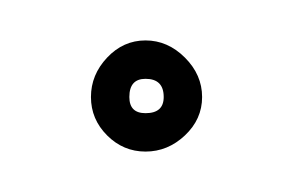

<svg xmlns="http://www.w3.org/2000/svg" viewBox="-20 -65 144 95"><path d="M61 -17Q61 -26 52 -26Q44 -26 44 -17Q44 -9 52 -9Q61 -9 61 -17ZM25 -17Q25 -28 33 -36.5Q41 -45 52 -45Q63 -45 71.5 -36.5Q80 -28 80 -17Q80 -6 71.5 2Q63 10 52 10Q41 10 33 2Q25 -6 25 -17Z"/></svg>

Font: FRB American Cursive Guidelines Arrows Extralight
Style: Italic
Weight: 200
Italic angle: -25°
Version: Version 2.0;Modular Font Editor K font №1